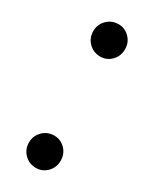

<svg xmlns="http://www.w3.org/2000/svg" viewBox="-151 -590 515 639"><g transform="rotate(30 106.5 -270.0)"><path d="M106 6Q80 6 62 -12Q44 -30 44 -56Q44 -82 62 -100Q80 -118 106 -118Q131 -118 148.5 -100Q166 -82 166 -56Q166 -30 148.5 -12Q131 6 106 6ZM106 -422Q80 -422 62 -440Q44 -458 44 -484Q44 -510 62 -528Q80 -546 106 -546Q131 -546 148.5 -528Q166 -510 166 -484Q166 -458 148.5 -440Q131 -422 106 -422Z"/></g></svg>

Font: Poppins
Style: Regular
Weight: 400
Designer: Ninad Kale (Devanagari), Jonny Pinhorn (Latin)
Version: Version 5.002